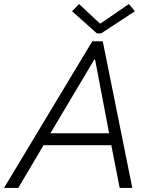

<svg xmlns="http://www.w3.org/2000/svg" viewBox="-51 -922 741 942"><path d="M401.9 -719.7H453.1L598.1 0H536.1L495.1 -209.5H162.6L38.6 0H-31.2ZM302.7 -866.7 336.9 -902.3 438 -807.6H443.4L581.5 -902.3L610.8 -866.7L445.3 -758.3H424.3ZM484.4 -268.1 415.5 -629.9H411.6L196.3 -268.1Z"/></svg>

Font: Reddit Sans Chocolate Light
Style: Italic
Weight: 300
Italic angle: -11.25°
Designer: Stephen Hutchings
Version: Version 1.013